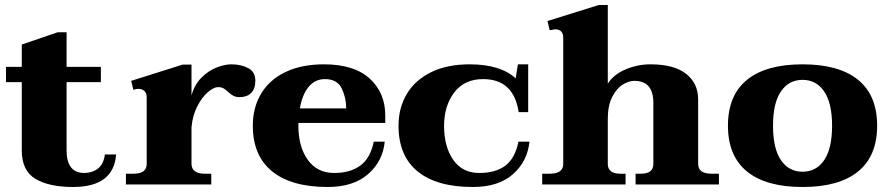

<svg xmlns="http://www.w3.org/2000/svg" viewBox="-20 -737 3547 767"><path d="M444 -120Q434 10 272 10Q176 10 121.5 -22.5Q67 -55 67 -136V-409H4V-470H67V-559L210 -608H246V-470H383V-409H246V-136Q246 -46 317 -46Q348 -46 371 -63.5Q394 -81 399 -120Z M1000 -415Q1000 -382 983 -365.5Q966 -349 938 -349Q922 -349 912 -354.5Q902 -360 891 -370Q882 -379 873 -384Q864 -389 851 -389Q834 -389 810.5 -369Q787 -349 768 -312Q749 -275 745 -228V-83Q745 -43 799 -43H824V0H483V-43H513Q566 -43 566 -82V-348Q566 -365 557 -373.5Q548 -382 533 -382Q522 -382 513 -378L504 -414L710 -479H745V-356Q757 -399 785 -427Q813 -455 845.5 -467.5Q878 -480 904 -480Q943 -480 971.5 -465Q1000 -450 1000 -415Z M1172 -246V-234Q1172 -151 1209.5 -98.5Q1247 -46 1315 -46Q1380 -46 1420 -76Q1460 -106 1473 -171H1517Q1509 -92 1450 -41Q1391 10 1289 10Q1144 10 1067 -52.5Q990 -115 990 -235Q990 -308 1023.5 -363.5Q1057 -419 1121 -449.5Q1185 -480 1274 -480Q1395 -480 1457 -423Q1519 -366 1519 -276V-246ZM1178 -304H1363Q1363 -347 1345 -384Q1327 -421 1278 -421Q1238 -421 1212.5 -389.5Q1187 -358 1178 -304Z M1572 -235Q1572 -306 1605 -361.5Q1638 -417 1702 -448.5Q1766 -480 1856 -480Q1979 -480 2040 -424L2049 -480H2090V-289H2052Q2032 -421 1910 -421Q1835 -421 1794.5 -367.5Q1754 -314 1754 -234Q1754 -151 1790.5 -98.5Q1827 -46 1895 -46Q1960 -46 1999 -75.5Q2038 -105 2051 -171H2095Q2087 -92 2029 -41Q1971 10 1869 10Q1724 10 1648 -52.5Q1572 -115 1572 -235Z M2852 -43V0H2519V-43H2540Q2590 -43 2590 -82V-326Q2590 -414 2514 -414Q2492 -414 2467.5 -399Q2443 -384 2425.5 -349.5Q2408 -315 2408 -262V-82Q2408 -43 2459 -43H2479V0H2146V-43H2176Q2230 -43 2230 -82V-586Q2230 -620 2197 -620Q2195 -620 2176 -616L2167 -653L2372 -717H2408V-403Q2432 -440 2479.5 -460Q2527 -480 2578 -480Q2673 -480 2721 -442Q2769 -404 2769 -340V-82Q2769 -43 2823 -43Z M2888 -235Q2888 -356 2964 -418Q3040 -480 3186 -480Q3332 -480 3408 -418Q3484 -356 3484 -235Q3484 -114 3408 -52Q3332 10 3186 10Q3040 10 2964 -52Q2888 -114 2888 -235ZM3304 -235Q3304 -325 3272.5 -371.5Q3241 -418 3186 -418Q3131 -418 3099.5 -371.5Q3068 -325 3068 -235Q3068 -144 3099.5 -97.5Q3131 -51 3186 -51Q3241 -51 3272.5 -97.5Q3304 -144 3304 -235Z"/></svg>

Font: Taviraj
Style: Bold
Weight: 700
Designer: Katatrad Team
Foundry: CadsonDemak
Version: Version 1.001